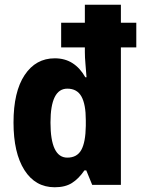

<svg xmlns="http://www.w3.org/2000/svg" viewBox="-20 -780 595 810"><path d="M211 10Q129 10 83 -62.5Q37 -135 37 -263Q37 -393 84 -463.5Q131 -534 211 -534Q254 -534 286 -513.5Q318 -493 340 -454H345Q343 -483 340.5 -510.5Q338 -538 338 -560V-580H238V-684H338V-760H490V-684H555V-580H490V0H369L344 -61H336Q312 -26 283.5 -8Q255 10 211 10ZM264 -115Q305 -115 323 -147.5Q341 -180 342 -249V-273Q342 -340 323.5 -373Q305 -406 264 -406Q193 -406 193 -263Q193 -115 264 -115Z"/></svg>

Font: Noto Sans Arabic UI Cn XBd
Style: Regular
Weight: 800
Width: 3
Designer: Monotype Design Team, Nadine Chahine and Nizar Qandah
Foundry: Monotype Imaging Inc.
Version: Version 2.010; ttfautohint (v1.8.4.7-5d5b)